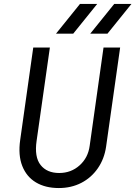

<svg xmlns="http://www.w3.org/2000/svg" viewBox="-20 -940 684 970"><path d="M277 10Q209 10 161.5 -18.5Q114 -47 92.5 -101.5Q71 -156 82 -233L148 -700H232L165 -229Q153 -147 185 -106.5Q217 -66 279 -66Q339 -66 382 -104.5Q425 -143 433 -203L503 -700H587L516 -199Q507 -137 474 -89.5Q441 -42 390.5 -16Q340 10 277 10ZM263 -770 384 -920H471L350 -770ZM436 -770 557 -920H644L523 -770Z"/></svg>

Font: Finlandica
Style: Italic
Weight: 400
Italic angle: -8°
Designer: Niklas Ekholm, Juho Hiilivirta, Jaakko Suomalainen
Foundry: Helsinki Type Studio
Version: Version 1.064